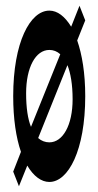

<svg xmlns="http://www.w3.org/2000/svg" viewBox="-20 -620 343 669"><path d="M152 14C218 14 277 -96 277 -285C277 -365 266 -430 249 -479L277 -549L257 -600L228 -527C206 -563 180 -583 152 -583C85 -583 26 -473 26 -285C26 -206 36 -140 53 -91L26 -22L46 29L75 -43C97 -6 124 14 152 14ZM71 -295C71 -385 104 -446 152 -446C166 -446 179 -441 190 -431L88 -178C77 -205 71 -244 71 -295ZM113 -139 215 -393C226 -365 233 -326 233 -274C233 -184 199 -124 152 -124C138 -124 124 -129 113 -139Z"/></svg>

Font: 寒蝉无机体 CompactMedium
Style: Regular
Weight: 500
Width: 3
Designer: ChillTanhei {Warren2060}; 
Source Han Sans {Ryoko NISHIZUKA 西塚涼子 (kana, bopomofo & ideographs); Paul D. Hunt (Latin, Gre
Foundry: ChillType&Adobe
Version: Version 1.000;Glyphs 3.1.1 (3135)